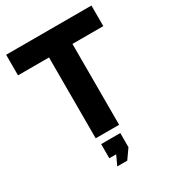

<svg xmlns="http://www.w3.org/2000/svg" viewBox="-216 -831 1054 1164"><g transform="rotate(-30 310.5 -248.5)"><path d="M609 -566H393V0H229V-566H12V-710H609ZM257 213 288 146H240V47H374V146L327 213Z"/></g></svg>

Font: Raleway Thin ExtraBold
Style: Regular
Weight: 800
Version: Version 4.026